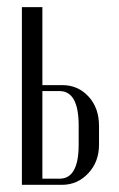

<svg xmlns="http://www.w3.org/2000/svg" viewBox="-20 -515 332 535"><path d="M98.1 -277.8H153.8Q197.3 -277.8 226.6 -246.1Q255.9 -214.4 255.9 -164.1V-111.8Q255.9 -64 225.8 -32Q195.8 0 152.8 0H41V-495.1H98.1ZM199.2 -111.8V-165Q199.2 -261.2 146 -261.2H98.1V-17.1H146Q199.2 -17.1 199.2 -111.8Z"/></svg>

Font: Moniqa Narrow Heading
Style: Regular
Weight: 400
Width: 4
Designer: Rajesh Rajput
Foundry: Rajesh Rajput
Version: Version 1.000